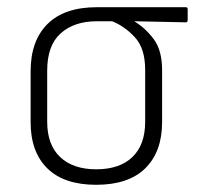

<svg xmlns="http://www.w3.org/2000/svg" viewBox="-20 -502 551 533"><path d="M247 11Q158 11 111.5 -34.5Q65 -80 65 -163V-304Q65 -389 112 -435.5Q159 -482 249 -482H496Q501 -482 501 -476V-447Q501 -440 496 -440L354 -443V-442Q384 -424 407 -393Q430 -362 430 -307V-163Q430 -81 383.5 -35Q337 11 247 11ZM247 -32Q312 -32 347.5 -66Q383 -100 383 -164V-308Q383 -368 354 -399Q325 -430 291 -443H249Q186 -443 148.5 -409.5Q111 -376 111 -306V-164Q111 -100 147 -66Q183 -32 247 -32Z"/></svg>

Font: Sofia Sans Semi Condensed Light
Style: Regular
Weight: 300
Designer: Botio Nikoltchev, Ani Petrova
Foundry: lettersoup
Version: Version 4.100; ttfautohint (v1.8.4.7-5d5b)